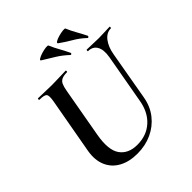

<svg xmlns="http://www.w3.org/2000/svg" viewBox="-217 -955 1120 1120"><g transform="rotate(-45 343.5 -394.5)"><path d="M559 -501Q568 -554 551 -583.5Q534 -613 496 -613Q493 -613 494 -619Q495 -625 496 -625Q519 -625 542.5 -623.5Q566 -622 594 -622Q619 -622 642.5 -623.5Q666 -625 684 -625Q688 -625 687 -619Q686 -613 684 -613Q648 -613 622.5 -580Q597 -547 588 -494L535 -192Q524 -128 487.5 -82Q451 -36 397 -11Q343 14 277 14Q210 14 162.5 -12Q115 -38 94 -86.5Q73 -135 84 -201L146 -547Q154 -591 144 -602Q134 -613 95 -613Q91 -613 92 -619Q93 -625 94 -625Q118 -625 147 -623.5Q176 -622 207 -622Q242 -622 271.5 -623.5Q301 -625 323 -625Q325 -625 325 -619Q325 -613 323 -613Q295 -613 279.5 -606Q264 -599 256.5 -583Q249 -567 244 -538L189 -229Q170 -120 205 -71.5Q240 -23 313 -23Q390 -23 441 -69.5Q492 -116 505 -198ZM548 -669Q514 -701 479 -721Q444 -741 406 -768Q397 -774 408.5 -781.5Q420 -789 440 -794.5Q460 -800 477 -802Q494 -804 496 -799Q510 -766 525.5 -739Q541 -712 558 -678Q560 -674 555.5 -670Q551 -666 548 -669ZM408 -669Q374 -701 340 -722Q306 -743 265 -768Q256 -773 268 -780.5Q280 -788 299.5 -794Q319 -800 336.5 -802Q354 -804 356 -799Q370 -766 385.5 -739Q401 -712 417 -678Q419 -674 415 -670.5Q411 -667 408 -669Z"/></g></svg>

Font: Cormorant Light
Style: Bold Italic
Weight: 700
Italic angle: -10°
Version: Version 4.000